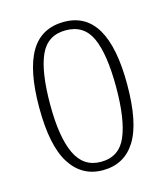

<svg xmlns="http://www.w3.org/2000/svg" viewBox="-89 -613 599 692"><g transform="rotate(-15 210.5 -266.5)"><path d="M211 10Q133 10 90 -57.5Q47 -125 47 -267Q47 -406 87.5 -474.5Q128 -543 213 -543Q375 -543 375 -267Q375 -123 333 -56.5Q291 10 211 10ZM212 -21Q280 -21 307 -84Q334 -147 334 -267Q334 -390 306.5 -451Q279 -512 211 -512Q143 -512 115.5 -451Q88 -390 88 -267Q88 -146 117.5 -83.5Q147 -21 212 -21Z"/></g></svg>

Font: Noto Serif ExtraCondensed ExtraLight
Style: Regular
Weight: 200
Width: 2
Designer: Monotype Design Team
Foundry: Monotype Imaging Inc.
Version: Version 2.015